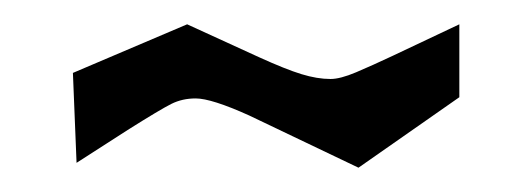

<svg xmlns="http://www.w3.org/2000/svg" viewBox="-20 -413 438 158"><path d="M185 -318Q154 -332 141 -332Q130 -332 121 -327.5Q112 -323 85 -306L43 -279L40 -353L134 -393L193 -366Q215 -356 228 -352Q241 -348 252 -348Q260 -348 273 -353.5Q286 -359 303 -367L358 -393V-333L275 -275Z"/></svg>

Font: Bahianita
Style: Regular
Weight: 400
Designer: Pablo Cosgaya & Dani Raskovsky
Foundry: Pablo Cosgaya & Dani Raskovsky
Version: Version 1.008